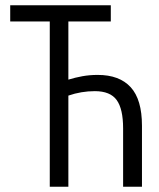

<svg xmlns="http://www.w3.org/2000/svg" viewBox="-20 -713 606 733"><path d="M170 0V-631H19V-693H403V-631H241V-409Q267 -417 294.5 -422Q322 -427 353 -427Q436 -427 479 -380Q522 -333 522 -233V0H450V-223Q450 -297 425.5 -331Q401 -365 342 -365Q290 -365 241 -348V0Z"/></svg>

Font: Ubuntu Sans Condensed
Style: Regular
Weight: 400
Width: 3
Designer: Dalton Maag Ltd
Foundry: Dalton Maag Ltd
Version: Version 1.006; ttfautohint (v1.8.4.7-5d5b)